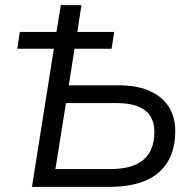

<svg xmlns="http://www.w3.org/2000/svg" viewBox="-20 -725 754 745"><path d="M104 0 189 -536H47L57 -601H199L216 -705H296L280 -601H423L413 -536H269L247 -394H439Q513 -394 562 -371.5Q611 -349 635.5 -309.5Q660 -270 660 -217Q660 -146 631 -97.5Q602 -49 545 -24.5Q488 0 405 0ZM195 -69H409Q494 -69 536.5 -105Q579 -141 579 -213Q579 -269 542.5 -297Q506 -325 432 -325H236Z"/></svg>

Font: Nunito Sans 12pt
Style: Italic
Weight: 400
Italic angle: -9°
Designer: Vernon Adams
Foundry: Vernon Adams
Version: Version 3.101;gftools[0.9.27]